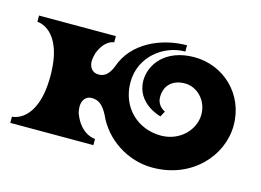

<svg xmlns="http://www.w3.org/2000/svg" viewBox="-81 -689 1176 864"><g transform="rotate(15 507.0 -257.0)"><path d="M402 0V-29C402 -29 335 -29 301 -122C299 -131 297 -141 297 -151C297 -173 306 -203 342 -203C376 -203 397 -181 416 -144C461 -42 568 29 684 29C869 29 989 -108 989 -249C989 -396 874 -500 740 -500C602 -500 544 -411 544 -340C544 -231 660 -203 660 -203L674 -229C674 -229 636 -244 636 -287C636 -348 679 -375 729 -375C786 -375 836 -324 836 -259C836 -186 771 -120 684 -120C575 -120 490 -200 490 -317C490 -437 593 -514 693 -514V-543C574 -543 445 -486 405 -368C393 -338 376 -313 343 -313C307 -313 297 -342 297 -363C297 -377 301 -392 304 -403C331 -471 373 -471 373 -471V-500H15V-471C15 -471 135 -471 135 -250C135 -29 15 -29 15 -29V0Z"/></g></svg>

Font: Ouroboros
Style: Regular
Weight: 400
Designer: Ariel Martín Pérez
Foundry: Velvetyne Type Foundry
Version: Version 2.001;hotconv 1.0.109;makeotfexe 2.5.65596